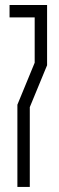

<svg xmlns="http://www.w3.org/2000/svg" viewBox="-20 -734 231 754"><path d="M116.2 -665.6H17.5V-714.3H164.9V-477.7L97 -313.2V0H48.3V-322.8L116.2 -487.7Z"/></svg>

Font: Marapfhont
Style: Book
Weight: 400
Version: Version 0.15